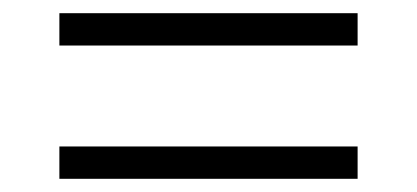

<svg xmlns="http://www.w3.org/2000/svg" viewBox="-20 -467 632 291"><path d="M70 -447H522V-398H70ZM70 -245H522V-196H70Z"/></svg>

Font: Noto Sans Bengali UI Light
Style: Regular
Weight: 300
Designer: Jelle Bosma - Monotype Design Team
Foundry: Monotype Imaging Inc.
Version: Version 2.003; ttfautohint (v1.8.4.7-5d5b)